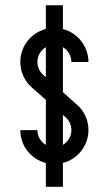

<svg xmlns="http://www.w3.org/2000/svg" viewBox="-20 -722 420 742"><path d="M276.9 -317.9Q297.9 -299.8 309.8 -274.4Q321.8 -249 321.8 -219.2Q321.8 -196.3 314.2 -175.5Q306.6 -154.8 293.5 -138.2Q280.3 -121.6 262.2 -109.6Q244.1 -97.7 223.1 -92.3V0H157.2V-92.3Q135.7 -97.7 117.7 -109.6Q99.6 -121.6 86.4 -138.2Q73.2 -154.8 65.9 -175.5Q58.6 -196.3 58.6 -219.2H124.5Q124.5 -201.2 133.3 -186Q142.1 -170.9 157.2 -162.1V-336.4L103 -383.8Q82.5 -401.9 70.6 -427.2Q58.6 -452.6 58.6 -482.4Q58.6 -505.4 65.9 -526.1Q73.2 -546.9 86.4 -563.7Q99.6 -580.6 117.7 -592.5Q135.7 -604.5 157.2 -609.9V-701.7H223.1V-609.9Q244.1 -604.5 262.2 -592.5Q280.3 -580.6 293.5 -563.7Q306.6 -546.9 314.2 -526.1Q321.8 -505.4 321.8 -482.4H255.9Q255.9 -500.5 246.8 -515.6Q237.8 -530.8 223.1 -539.6V-365.7ZM157.2 -423.8V-539.6Q142.1 -530.8 133.3 -515.6Q124.5 -500.5 124.5 -482.4Q124.5 -467.8 130.4 -455.1Q136.2 -442.4 146 -433.6ZM223.1 -277.8V-162.1Q237.8 -170.9 246.8 -186Q255.9 -201.2 255.9 -219.2Q255.9 -234.4 249.8 -246.8Q243.7 -259.3 233.4 -269Z"/></svg>

Font: Aeronef
Style: Regular
Weight: 400
Designer: Peter Wiegel - CAT-Fonts Germany
Foundry: CAT-Fonts, Peter Wiegel
Version: Version 0.002